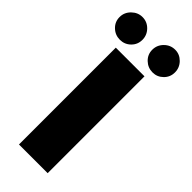

<svg xmlns="http://www.w3.org/2000/svg" viewBox="-347 -943 980 980"><g transform="rotate(45 143.0 -453.0)"><path d="M-57 -823Q-57 -857 -32 -881.5Q-7 -906 26 -906Q60 -906 84 -881.5Q108 -857 108 -823Q108 -789 84 -765.5Q60 -742 26 -742Q-8 -742 -32.5 -765.5Q-57 -789 -57 -823ZM179 -823Q179 -857 203.5 -881.5Q228 -906 262 -906Q295 -906 319 -881.5Q343 -857 343 -823Q343 -789 319 -765.5Q295 -742 262 -742Q228 -742 203.5 -765.5Q179 -789 179 -823ZM40 -699H247V0H40Z"/></g></svg>

Font: Prompt ExtraBold
Style: Regular
Weight: 800
Designer: Katatrad Team
Foundry: CadsonDemak
Version: Version 1.001